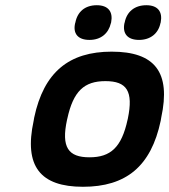

<svg xmlns="http://www.w3.org/2000/svg" viewBox="-20 -707 649 736"><path d="M111 -256 109 -244C71 -69 135 9 298 9C463 9 559 -69 596 -244L598 -256C636 -431 573 -509 408 -509C245 -509 148 -431 111 -256ZM237 -248 238 -252C261 -358 303 -396 384 -396C466 -396 492 -358 470 -252L469 -248C446 -142 404 -104 323 -104C242 -104 214 -142 237 -248ZM268 -618C259 -579 278 -554 323 -554C367 -554 396 -579 405 -618L406 -621C414 -662 395 -687 351 -687C306 -687 277 -662 269 -621ZM457 -618C449 -579 468 -554 513 -554C557 -554 587 -579 595 -618L596 -621C604 -662 585 -687 541 -687C496 -687 466 -662 458 -621Z"/></svg>

Font: LT Wave Mono Bold
Style: Italic
Weight: 700
Designer: Daniel Lyons
Version: Version 2.5 (Glyphs App)